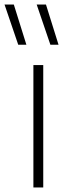

<svg xmlns="http://www.w3.org/2000/svg" viewBox="-71 -828 288 848"><path d="M76.5 0V-540.5H120V0ZM151.5 -630.5 91 -808H132L187.5 -630.5ZM9.5 -630.5 -51 -808H-10L45.5 -630.5Z"/></svg>

Font: Encode Sans Semi Condensed ExtraLight
Style: Regular
Weight: 200
Width: 4
Designer: Multiple Designers
Foundry: Impallari Type
Version: Version 3.000; ttfautohint (v1.8.3) -l 8 -r 50 -G 200 -x 14 